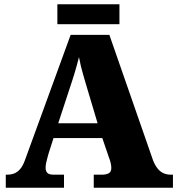

<svg xmlns="http://www.w3.org/2000/svg" viewBox="-20 -877 828 897"><path d="M7 0V-61H14Q31 -61 46 -66.5Q61 -72 74 -87Q87 -102 97 -130L310 -714H491L695 -128Q704 -105 716 -90Q728 -75 743.5 -68Q759 -61 777 -61H788V0H418V-61H458Q474 -61 487 -67Q500 -73 500 -92Q500 -102 498 -111.5Q496 -121 493.5 -129Q491 -137 489 -141L458 -232H230L207 -160Q205 -152 201.5 -140Q198 -128 195.5 -115.5Q193 -103 193 -93Q193 -78 201 -69.5Q209 -61 230 -61H279V0ZM252 -301H436L379 -492Q374 -510 368.5 -528.5Q363 -547 358 -567.5Q353 -588 349 -610Q344 -589 338 -568.5Q332 -548 326.5 -529Q321 -510 315 -493ZM248 -764V-857H538V-764Z"/></svg>

Font: Noto Serif Hebrew Black
Style: Regular
Weight: 900
Version: Version 2.003